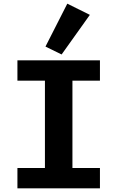

<svg xmlns="http://www.w3.org/2000/svg" viewBox="-20 -1027 640 1047"><path d="M75 0V-111H225V-587H75V-698H525V-587H375V-111H525V0ZM316 -730 228 -773 347 -1007 470 -946Z"/></svg>

Font: iA Writer Duo S
Style: Bold
Weight: 700
Designer: Mike Abbink, Paul van der Laan, Pieter van Rosmalen, Oliver Reichenstein
Foundry: Bold Monday and Information Architects Inc.
Version: Version 2.000